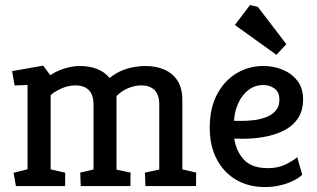

<svg xmlns="http://www.w3.org/2000/svg" viewBox="-20 -752 1281 776"><path d="M44.4 0 34.8 -53.5 91.3 -68V-408.5L38.9 -406.6L28.9 -464.6L154.5 -486.8L183.3 -447.9Q206.6 -464.2 239.5 -474.8Q272.5 -485.3 302.6 -485.3Q340.6 -485.3 371.7 -473.5Q402.7 -461.8 422.8 -436.9Q450.1 -458.2 476 -468.2Q502 -478.2 525.3 -481.7Q548.6 -485.3 567.5 -485.3Q611.8 -485.3 645.6 -470.1Q679.4 -454.9 698.2 -424.5Q717 -394 717 -347.1V-67.4L772.8 -54.5L772.3 0H567.7L565.8 -54L623.7 -66.9V-329.1Q623.7 -368.7 604.8 -387.8Q585.9 -406.8 550.7 -406.8Q525 -406.8 497.4 -395.4Q469.8 -384 450.9 -363.6V-66.4L507.7 -54.5L507.1 0H306.2L304.3 -54.5L358 -66.9V-329.1Q358 -368.7 339.1 -387.8Q320.2 -406.8 285 -406.8Q255.1 -406.8 227.2 -394Q199.3 -381.1 184.7 -367.4V-67.4L243.6 -54L243.1 0Z M1050 4Q985.3 4 935.2 -24.9Q885.1 -53.8 856.4 -107.8Q827.7 -161.8 827.7 -235.7Q827.7 -314.6 857.2 -370.4Q886.6 -426.1 936 -455.7Q985.3 -485.3 1044.5 -485.3Q1086 -485.3 1122.4 -470.3Q1158.8 -455.3 1181.9 -425.5Q1205 -395.8 1205 -351.1Q1205 -303.9 1183.5 -272.7Q1162 -241.5 1125.7 -223.7Q1089.5 -205.9 1045.8 -198.3Q1002 -190.8 957.1 -191.3L926.6 -191.8Q934.5 -140.6 966 -106.5Q997.5 -72.4 1062.8 -72.4Q1102.1 -72.4 1131.6 -86.1Q1161 -99.8 1181.4 -116.8L1201.5 -45.5Q1187.8 -32.6 1164.8 -21.2Q1141.8 -9.8 1112.5 -2.9Q1083.3 4 1050 4ZM925.7 -263.9 951 -263.4Q974.3 -262.9 1001.7 -265.9Q1029 -268.9 1053.4 -277.6Q1077.8 -286.3 1093.5 -303.6Q1109.2 -321 1109.2 -349Q1109.2 -380.1 1089.3 -394.3Q1069.4 -408.4 1045.1 -408.4Q1010.6 -408.4 984.6 -388.6Q958.6 -368.8 943.4 -335.9Q928.2 -303 925.7 -263.9ZM1097.1 -530.4 929.3 -651 990.6 -731.7 1021.9 -724.4 1137.4 -573.4Z"/></svg>

Font: Kreon Light
Style: Regular
Weight: 300
Designer: Julia Petretta
Foundry: Julia Petretta and Eli Heuer
Version: Version 2.002